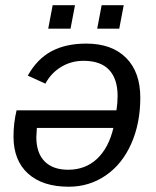

<svg xmlns="http://www.w3.org/2000/svg" viewBox="-20 -705 596 735"><path d="M425.8 -282.7Q430.2 -310.1 430.2 -337.9Q430.2 -402.8 397.7 -437.5Q365.2 -472.2 299.8 -472.2Q252.4 -472.2 213.9 -448.7Q175.3 -425.3 153.8 -384.8L86.4 -415.5Q122.1 -479.5 177 -508.8Q231.9 -538.1 310.1 -538.1Q408.2 -538.1 462.6 -483.6Q517.1 -429.2 517.1 -330.6Q517.1 -232.9 482.4 -154.8Q447.8 -76.7 384.8 -33.4Q321.8 9.8 243.2 9.8Q143.1 9.8 87.4 -40.5Q31.7 -90.8 31.7 -182.6Q31.7 -233.9 43.5 -282.7ZM119.1 -180.2Q119.1 -119.6 150.6 -87.4Q182.1 -55.2 241.2 -55.2Q306.6 -55.2 351.3 -96.9Q396 -138.7 414.1 -215.3H121.1ZM453.6 -685.1 436.5 -595.2H352.1L369.1 -685.1ZM267.1 -685.1 250 -595.2H164.6L181.6 -685.1Z"/></svg>

Font: Arimo
Style: Italic
Weight: 400
Italic angle: -12°
Designer: Steve Matteson
Foundry: Monotype Imaging Inc.
Version: Version 1.33